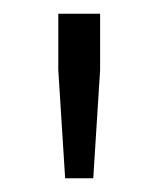

<svg xmlns="http://www.w3.org/2000/svg" viewBox="-20 -708 231 280"><path d="M75 -448H116L126 -606V-688H65V-606Z"/></svg>

Font: Saira UNSAM Light SC
Style: Regular
Weight: 300
Designer: Hector Gatti with collaboration of the Omnibus-Type team
Foundry: Omnibus-Type
Version: Version 1.072;PS 001.072;hotconv 1.0.88;makeotf.lib2.5.64775